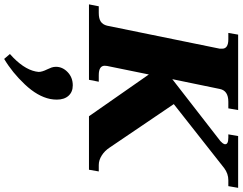

<svg xmlns="http://www.w3.org/2000/svg" viewBox="-166 -602 1138 901"><g transform="rotate(90 402.5 -151.0)"><path d="M833 -700 825 -654H797Q767 -654 741 -635L440 -398L644 -97Q659 -74 681 -60Q703 -46 726 -46H756L748 0H497L301 -281L261 -85Q260 -81 260 -74Q260 -46 304 -46H335L326 0H-28L-19 -46H12Q39 -46 53 -55.5Q67 -65 72 -85L180 -614V-625Q180 -654 136 -654H106L114 -700H468L460 -654H429Q377 -654 369 -614L323 -391L614 -617Q625 -627 628 -636Q632 -654 597 -654H582L590 -700ZM419 151Q419 166 416 182Q404 241 348 300.5Q292 360 228 398L205 371Q275 309 287 250Q289 240 289 236Q289 220 277 196Q272 186 268.5 176Q265 166 265 155Q265 124 290 100Q315 76 352 76Q383 76 401 96Q419 116 419 151Z"/></g></svg>

Font: Taviraj ExtraBold
Style: Italic
Weight: 800
Italic angle: -12°
Designer: Katatrad Team
Foundry: CadsonDemak
Version: Version 1.001